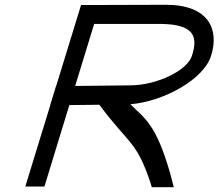

<svg xmlns="http://www.w3.org/2000/svg" viewBox="-20 -760 914 803"><path d="M525.4 -324.1C584.4 -264.5 631.8 -243.2 691.1 -37L706.8 23H614.8L608.9 3C550.2 -172.6 518.6 -156.1 395.5 -321.9L270 -320.5L178.1 -20L165.9 20H85.9L98.1 -20L190.3 -320H189.8L214.3 -400H214.9L306.7 -699L318.9 -739H358.9L674 -740C856 -740 896.6 -634 863.2 -528C833.7 -428.4 664.2 -335 525.4 -324.1ZM294.4 -400.5 523.8 -403C636.5 -403 765.3 -466 783.2 -528C809.3 -610 789.5 -659 649.5 -660H373.8Z"/></svg>

Font: Nordica Plus
Style: NordicaClassicLtExtObl
Weight: 300
Version: Version 1.01